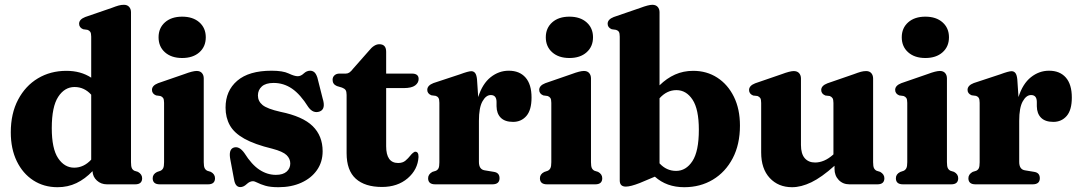

<svg xmlns="http://www.w3.org/2000/svg" viewBox="-20 -769 4500 801"><path d="M25 -217Q25 -295.5 55.5 -353.2Q86 -411 138.2 -442.2Q190.5 -473.5 257 -473.5Q317 -473.5 360.5 -445V-616Q360.5 -630.5 356.5 -636.2Q352.5 -642 345 -644.5L327 -647Q310 -654 310 -670Q310 -688 335.5 -698L446 -736Q464 -743 475 -746Q486 -749 497 -749Q511 -749 518.8 -740.2Q526.5 -731.5 526.5 -718V-92.5Q526.5 -75 530 -67.5Q533.5 -60 541 -56.5L555.5 -52Q573 -42 573 -25.5Q573 0 544 0H426Q401.5 0 384.2 -15.8Q367 -31.5 366 -55Q335 -22.5 299 -5.2Q263 12 220 12Q163 12 119 -16.5Q75 -45 50 -96.5Q25 -148 25 -217ZM196 -234.5Q196 -148.5 222.5 -109Q249 -69.5 289.5 -69.5Q329.5 -69.5 360.5 -103V-374Q331.5 -406 291 -406Q249.5 -406 222.8 -365Q196 -324 196 -234.5Z M740 -527Q695 -527 668.2 -550.8Q641.5 -574.5 641.5 -613.5Q641.5 -652 668.2 -675.8Q695 -699.5 740 -699.5Q785 -699.5 811.8 -675.8Q838.5 -652 838.5 -613.5Q838.5 -574.5 811.8 -550.8Q785 -527 740 -527ZM830 -442V-92.5Q830 -75 833.8 -67.5Q837.5 -60 845 -56.5L859.5 -52Q877 -42.5 877 -25.5Q877 0 848 0H646.5Q617 0 617 -25.5Q617 -42.5 635 -51.5L649.5 -56.5Q657 -60 660.8 -67.5Q664.5 -75 664.5 -92.5V-340Q664.5 -354.5 660.5 -360.2Q656.5 -366 649 -368.5L631 -371Q614 -378 614 -394Q614 -412 639.5 -422L749.5 -460Q784 -473 800.5 -473Q815 -473 822.5 -464.2Q830 -455.5 830 -442Z M1131 -39.5Q1160.5 -39.5 1175.8 -53Q1191 -66.5 1191 -87Q1191 -107 1175.5 -122Q1160 -137 1116.5 -148.5Q1042 -166.5 999.2 -190.5Q956.5 -214.5 938.8 -246.5Q921 -278.5 921 -320Q921 -390.5 969.8 -432.2Q1018.5 -474 1113 -474Q1160 -474 1184.2 -462.5Q1208.5 -451 1222 -451Q1235 -451 1247.2 -462.5Q1259.5 -474 1274 -474Q1283.5 -474 1291 -468Q1298.5 -462 1304 -445.5L1326 -358.5Q1340 -314 1314 -304Q1287 -294 1266.5 -322Q1233 -375.5 1198.2 -399.2Q1163.5 -423 1121.5 -423Q1088.5 -423 1072.2 -408.2Q1056 -393.5 1056 -370.5Q1056 -347 1075.2 -331Q1094.5 -315 1150 -302.5Q1243 -283.5 1284.5 -242.8Q1326 -202 1326 -138Q1326 -93 1302.2 -59.2Q1278.5 -25.5 1237 -6.8Q1195.5 12 1142 12Q1107.5 12 1086.8 5.8Q1066 -0.5 1054 -6.8Q1042 -13 1035 -13Q1022 -13 1009 -0.8Q996 11.5 982.5 11.5Q962.5 11.5 957 -17.5L941 -103Q932.5 -146 955.5 -153.5Q978 -160.5 999.5 -130.5Q1030 -82 1062.5 -60.8Q1095 -39.5 1131 -39.5Z M1407 -403.5 1385.5 -410Q1367.5 -417.5 1367.5 -436Q1367.5 -447.5 1375.5 -454.8Q1383.5 -462 1396 -462H1423Q1431 -462 1438 -466.8Q1445 -471.5 1454.5 -484L1518.5 -556.5Q1540.5 -584.5 1562.5 -584.5Q1591 -584.5 1591 -553V-462H1698.5Q1726.5 -462 1726.5 -439.5Q1726.5 -423.5 1711.8 -412.5Q1697 -401.5 1664 -401.5H1591V-159Q1591 -89 1641 -89Q1660 -89 1671.5 -98.8Q1683 -108.5 1691.8 -119.8Q1700.5 -131 1710.5 -136Q1726.5 -137.5 1726 -114Q1723 -61.5 1680.8 -25.2Q1638.5 11 1573.5 11Q1502.5 11 1464.2 -23.5Q1426 -58 1426 -130V-373Q1426 -387 1421.8 -393.2Q1417.5 -399.5 1407 -403.5Z M1970 -438.5 1975 -364Q1992.5 -419.5 2026.8 -446.8Q2061 -474 2102.5 -474Q2147.5 -474 2172.5 -445.5Q2197.5 -417 2197.5 -362Q2197.5 -310 2176 -285.2Q2154.5 -260.5 2120.5 -260.5Q2086.5 -260.5 2069.2 -277.8Q2052 -295 2051.5 -325.5V-344.5Q2051 -372.5 2027.5 -372.5Q2007.5 -372.5 1992.8 -346.2Q1978 -320 1978 -265V-93.5Q1978 -62.5 2001.5 -58.5L2040.5 -52Q2064 -48.5 2064 -25.5Q2064 0 2034 0H1795.5Q1766 0 1766 -25.5Q1766 -42 1784 -52L1798.5 -56.5Q1806 -60 1809.5 -67.2Q1813 -74.5 1813 -92V-340Q1813 -354.5 1809.2 -360.5Q1805.5 -366.5 1798 -369L1779.5 -371.5Q1762.5 -378.5 1762.5 -394Q1762.5 -412.5 1788.5 -422.5L1899 -459Q1934 -472 1946 -472Q1956 -472 1962 -464.5Q1968 -457 1970 -438.5Z M2355.5 -527Q2310.5 -527 2283.8 -550.8Q2257 -574.5 2257 -613.5Q2257 -652 2283.8 -675.8Q2310.5 -699.5 2355.5 -699.5Q2400.5 -699.5 2427.2 -675.8Q2454 -652 2454 -613.5Q2454 -574.5 2427.2 -550.8Q2400.5 -527 2355.5 -527ZM2445.5 -442V-92.5Q2445.5 -75 2449.2 -67.5Q2453 -60 2460.5 -56.5L2475 -52Q2492.5 -42.5 2492.5 -25.5Q2492.5 0 2463.5 0H2262Q2232.5 0 2232.5 -25.5Q2232.5 -42.5 2250.5 -51.5L2265 -56.5Q2272.5 -60 2276.2 -67.5Q2280 -75 2280 -92.5V-340Q2280 -354.5 2276 -360.2Q2272 -366 2264.5 -368.5L2246.5 -371Q2229.5 -378 2229.5 -394Q2229.5 -412 2255 -422L2365 -460Q2399.5 -473 2416 -473Q2430.5 -473 2438 -464.2Q2445.5 -455.5 2445.5 -442Z M2731.5 -718V-413Q2761.5 -442.5 2796.2 -458Q2831 -473.5 2872 -473.5Q2928.5 -473.5 2972.5 -445Q3016.5 -416.5 3041.8 -365.2Q3067 -314 3067 -245Q3067 -166.5 3036.8 -108.8Q3006.5 -51 2954 -19.5Q2901.5 12 2834.5 12Q2761 12 2712 -32L2649 -5.5Q2610.5 9.5 2591 9.5Q2565.5 9.5 2565.5 -16V-616Q2565.5 -630.5 2561.8 -636.2Q2558 -642 2550 -644.5L2532 -647Q2515 -654 2515 -670Q2515 -688 2540.5 -698L2651 -736Q2685.5 -749 2701.5 -749Q2716 -749 2723.8 -740.2Q2731.5 -731.5 2731.5 -718ZM2802 -393Q2762 -393 2731.5 -359V-87.5Q2760.5 -56 2800.5 -56Q2842 -56 2868.8 -97Q2895.5 -138 2895.5 -227.5Q2895.5 -313.5 2869.2 -353.2Q2843 -393 2802 -393Z M3155.5 -133V-339.5Q3155.5 -354 3151.8 -359.8Q3148 -365.5 3140 -368.5L3122 -370.5Q3105 -377.5 3105 -393.5Q3105 -411.5 3130.5 -421.5L3241 -459.5Q3275.5 -472.5 3291.5 -472.5Q3306 -472.5 3313.8 -463.8Q3321.5 -455 3321.5 -441.5V-164Q3321.5 -127.5 3337.2 -109.2Q3353 -91 3380.5 -91Q3399 -91 3418 -99Q3437 -107 3456 -124L3457 -125V-339.5Q3457 -354 3453 -359.8Q3449 -365.5 3441.5 -368.5L3423.5 -370.5Q3406 -377.5 3406 -393.5Q3406 -411.5 3432 -421.5L3542 -459.5Q3560.5 -466.5 3571.5 -469.5Q3582.5 -472.5 3593.5 -472.5Q3607.5 -472.5 3615 -463.8Q3622.5 -455 3622.5 -441.5V-92.5Q3622.5 -75 3626.2 -67.5Q3630 -60 3637.5 -56.5L3652 -52Q3669.5 -42 3669.5 -25.5Q3669.5 0 3640.5 0H3523.5Q3496.5 0 3479 -18.2Q3461.5 -36.5 3461.5 -64.5V-77.5Q3407.5 -29 3364.8 -8.5Q3322 12 3284.5 12Q3227 12 3191.2 -26.5Q3155.5 -65 3155.5 -133Z M3840.5 -527Q3795.5 -527 3768.8 -550.8Q3742 -574.5 3742 -613.5Q3742 -652 3768.8 -675.8Q3795.5 -699.5 3840.5 -699.5Q3885.5 -699.5 3912.2 -675.8Q3939 -652 3939 -613.5Q3939 -574.5 3912.2 -550.8Q3885.5 -527 3840.5 -527ZM3930.5 -442V-92.5Q3930.5 -75 3934.2 -67.5Q3938 -60 3945.5 -56.5L3960 -52Q3977.5 -42.5 3977.5 -25.5Q3977.5 0 3948.5 0H3747Q3717.5 0 3717.5 -25.5Q3717.5 -42.5 3735.5 -51.5L3750 -56.5Q3757.5 -60 3761.2 -67.5Q3765 -75 3765 -92.5V-340Q3765 -354.5 3761 -360.2Q3757 -366 3749.5 -368.5L3731.5 -371Q3714.5 -378 3714.5 -394Q3714.5 -412 3740 -422L3850 -460Q3884.5 -473 3901 -473Q3915.5 -473 3923 -464.2Q3930.5 -455.5 3930.5 -442Z M4224 -438.5 4229 -364Q4246.5 -419.5 4280.8 -446.8Q4315 -474 4356.5 -474Q4401.5 -474 4426.5 -445.5Q4451.5 -417 4451.5 -362Q4451.5 -310 4430 -285.2Q4408.5 -260.5 4374.5 -260.5Q4340.5 -260.5 4323.2 -277.8Q4306 -295 4305.5 -325.5V-344.5Q4305 -372.5 4281.5 -372.5Q4261.5 -372.5 4246.8 -346.2Q4232 -320 4232 -265V-93.5Q4232 -62.5 4255.5 -58.5L4294.5 -52Q4318 -48.5 4318 -25.5Q4318 0 4288 0H4049.5Q4020 0 4020 -25.5Q4020 -42 4038 -52L4052.5 -56.5Q4060 -60 4063.5 -67.2Q4067 -74.5 4067 -92V-340Q4067 -354.5 4063.2 -360.5Q4059.5 -366.5 4052 -369L4033.5 -371.5Q4016.5 -378.5 4016.5 -394Q4016.5 -412.5 4042.5 -422.5L4153 -459Q4188 -472 4200 -472Q4210 -472 4216 -464.5Q4222 -457 4224 -438.5Z"/></svg>

Font: Fraunces 72pt S050
Style: Bold
Weight: 700
Version: Version 1.000; ttfautohint (v1.8.3)